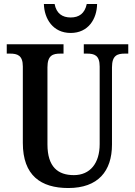

<svg xmlns="http://www.w3.org/2000/svg" viewBox="-20 -937 679 967"><path d="M336 -771C425 -771 468 -842 469 -917H417C407 -869 378 -849 336 -849C294 -849 264 -869 255 -917H201C203 -842 247 -771 336 -771ZM324 10C474 10 544 -75 544 -209V-598C544 -659 572 -667 609 -667H626V-714H402V-667H418C455 -667 482 -659 482 -602V-211C482 -115 434 -55 352 -55C272 -55 219 -96 219 -210V-598C219 -659 247 -667 284 -667H300V-714H14V-667H30C67 -667 95 -659 95 -602V-217C95 -53 186 10 324 10Z"/></svg>

Font: Noto Serif Georgian Condensed SemiBold
Style: Regular
Weight: 600
Width: 3
Designer: Monotype Design Team, Akaki Razmadze
Foundry: Google LLC
Version: Version 2.003